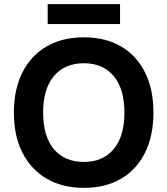

<svg xmlns="http://www.w3.org/2000/svg" viewBox="-20 -895 807 926"><path d="M385 -715Q488 -715 563 -671.5Q638 -628 679 -546.5Q720 -465 720 -352Q720 -239 679 -157.5Q638 -76 563 -32.5Q488 11 385 11Q281 11 205.5 -33Q130 -77 88.5 -158Q47 -239 47 -352Q47 -465 88.5 -546.5Q130 -628 205.5 -671.5Q281 -715 385 -715ZM385 -590Q292 -590 240 -528Q188 -466 188 -352Q188 -237 240 -175.5Q292 -114 385 -114Q476 -114 528 -175.5Q580 -237 580 -352Q580 -467 528 -528.5Q476 -590 385 -590ZM559 -875V-779H210V-875Z"/></svg>

Font: Prodigy Sans SemiBold
Style: Regular
Weight: 600
Designer: Wei Huang
Foundry: Wei Huang
Version: Version 1.003; ttfautohint (v1.8.3)